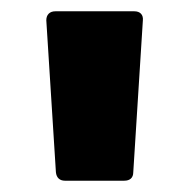

<svg xmlns="http://www.w3.org/2000/svg" viewBox="-20 -754 336 340"><path d="M200 -434C210 -434 216 -439 216 -449L233 -718C234 -728 228 -734 218 -734H78C68 -734 62 -728 62 -718L79 -449C80 -439 86 -434 95 -434Z"/></svg>

Font: LINE Seed Sans TH ExtraBold
Style: Regular
Weight: 800
Designer: Dalton Maag Ltd | Thai characters by Cadson Demak Co.,Ltd.
Foundry: Dalton Maag Ltd
Version: Version 1.003